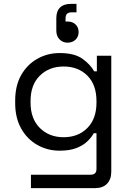

<svg xmlns="http://www.w3.org/2000/svg" viewBox="-20 -779 682 999"><path d="M59 -242V-256Q59 -333 90 -388Q121 -443 174 -473Q227 -503 290 -503Q367 -503 408.5 -473.5Q450 -444 470 -408H484V-489H559V114Q559 154 537 177Q515 200 473 200H141V130H452Q482 130 482 100V-86H468Q456 -64 434 -43Q412 -22 377 -8.5Q342 5 290 5Q227 5 174 -25Q121 -55 90 -110.5Q59 -166 59 -242ZM311 -65Q387 -65 434.5 -113Q482 -161 482 -245V-253Q482 -338 434.5 -385.5Q387 -433 311 -433Q236 -433 187.5 -385.5Q139 -338 139 -253V-245Q139 -161 187.5 -113Q236 -65 311 -65ZM378 -759V-715H355Q337 -715 329 -707.5Q321 -700 321 -682V-667H332Q357 -667 373 -652Q389 -637 389 -612Q389 -588 373 -572.5Q357 -557 331 -557Q307 -557 290 -574Q273 -591 273 -620V-684Q273 -721 292.5 -740Q312 -759 351 -759Z"/></svg>

Font: Space Grotesk Light
Style: Regular
Weight: 400
Version: Version 2.000